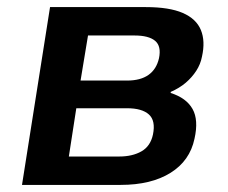

<svg xmlns="http://www.w3.org/2000/svg" viewBox="-20 -521 643 541"><path d="M42 0 121 -501H391Q457 -501 495 -484.5Q533 -468 546 -436.5Q559 -405 549 -361Q545 -340 533 -321.5Q521 -303 503.5 -288Q486 -273 461 -262V-259Q505 -245 522.5 -214Q540 -183 528 -130Q515 -68 460.5 -34Q406 0 320 0ZM174 -80H316Q353 -80 378.5 -94.5Q404 -109 411 -142Q419 -181 399.5 -198.5Q380 -216 338 -216H195ZM207 -294H338Q376 -294 398.5 -310Q421 -326 428 -357Q435 -391 417 -406Q399 -421 359 -421H228Z"/></svg>

Font: Nunito Sans 7pt SemiCondensed
Style: Bold Italic
Weight: 700
Width: 4
Italic angle: -9°
Designer: Vernon Adams
Foundry: Vernon Adams
Version: Version 3.101;gftools[0.9.27]